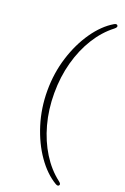

<svg xmlns="http://www.w3.org/2000/svg" viewBox="-163 -782 622 954"><g transform="rotate(20 148.5 -304.5)"><path d="M67.5 -304.5Q67.5 -397.5 94 -481.8Q120.5 -566 165.5 -630.5Q210.5 -695 265.5 -727.5Q279 -735.5 284.5 -726.5Q289 -719 274.5 -707.5Q222.5 -667.5 184.2 -606Q146 -544.5 125 -467.8Q104 -391 104 -304.5Q104 -218 125 -141.2Q146 -64.5 184.2 -3Q222.5 58.5 274.5 98.5Q289.5 109.5 284.5 117Q279.5 126 265.5 118Q210.5 85.5 165.5 21.2Q120.5 -43 94 -127.5Q67.5 -212 67.5 -304.5Z"/></g></svg>

Font: Fraunces 72pt Soft Thin
Style: Regular
Weight: 100
Version: Version 1.000;[b76b70a41]